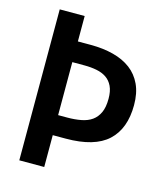

<svg xmlns="http://www.w3.org/2000/svg" viewBox="-104 -772 707 833"><g transform="rotate(15 250.0 -355.0)"><path d="M480 -376Q480 -270 420 -214.5Q360 -159 231 -159H173V-16H61V-694H173V-580H231Q287 -580 333 -568Q379 -556 411.5 -531.5Q444 -507 462 -468.5Q480 -430 480 -376ZM366 -374Q366 -408 355.5 -430Q345 -452 326.5 -464.5Q308 -477 282.5 -482Q257 -487 227 -487H173V-249H214Q248 -249 276.5 -254.5Q305 -260 324.5 -274Q344 -288 355 -312Q366 -336 366 -374Z"/></g></svg>

Font: D2Coding ligature
Style: Bold
Weight: 700
Monospace: yes
Designer: Yong-Rak Park; Jeong-Hwan Yoon; Sang-Min Lee;
Foundry: NHN Corporation
Version: Version 1.3.2; Build 20180524